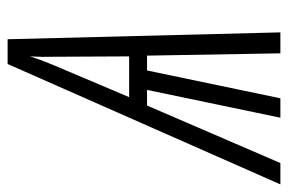

<svg xmlns="http://www.w3.org/2000/svg" viewBox="-212 -610 756 504"><g transform="rotate(-90 166.0 -358.0)"><path d="M246 -593Q256 -617 260 -628Q264 -639 270 -657Q268 -626 269 -595L270 -397H163ZM-10 0 141 -350H182L109 0H160L233 -350H272L278 0H333L315 -716H250L-66 0Z"/></g></svg>

Font: Noto Sans Display Condensed Light
Style: Italic
Weight: 300
Width: 3
Designer: Monotype Design team
Foundry: Monotype Imaging Inc.
Version: 1.000